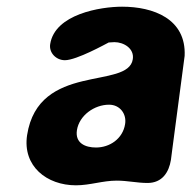

<svg xmlns="http://www.w3.org/2000/svg" viewBox="-20 -547 576 574"><path d="M61 -143C47 -50 120 7 207 7C249 7 287 -7 329 -7C361 -7 390 0 421 0C465 0 485 -32 491 -69L495 -100C501 -142 526 -338 532 -380C537 -491 438 -527 345 -527C281 -527 144 -505 130 -415C126 -389 148 -367 174 -367C209 -367 297 -416 305 -420C307 -420 319 -421 322 -421C350 -421 382 -402 377 -370C363 -278 95 -362 61 -143ZM210 -158C217 -202 262 -234 306 -234C339 -234 359 -206 354 -176C347 -132 308 -106 267 -106C235 -106 204 -119 210 -158Z"/></svg>

Font: Asimov Print
Style: Regular
Weight: 500
Designer: Google
Version: Version 2.000980: 2014